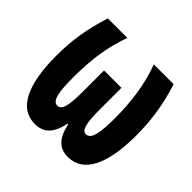

<svg xmlns="http://www.w3.org/2000/svg" viewBox="-144 -695 851 851"><g transform="rotate(45 281.5 -270.0)"><path d="M177 10C235 10 265 -24 280 -95H283C298 -24 329 10 385 10C480 10 532 -87 532 -272C532 -365 519 -456 488 -550H364C398 -459 411 -363 411 -258C411 -162 400 -118 370 -118C344 -118 336 -156 336 -242V-375H227V-242C227 -155 218 -118 191 -118C161 -118 152 -163 152 -255C152 -376 166 -460 198 -550H76C44 -451 31 -367 31 -272C31 -86 82 10 177 10Z"/></g></svg>

Font: Noto Sans Mono SemiCondensed ExtraBold
Style: Regular
Weight: 800
Width: 4
Designer: Monotype Design Team
Foundry: Monotype Imaging Inc.
Version: Version 2.014